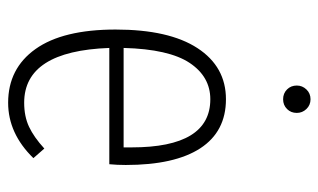

<svg xmlns="http://www.w3.org/2000/svg" viewBox="-178 -606 794 479"><g transform="rotate(90 219.5 -366.0)"><path d="M192.9 -709Q192.9 -722.7 202.6 -732.9Q212.4 -743.2 227.1 -743.2Q241.7 -743.2 251.5 -732.9Q261.2 -722.7 261.2 -709Q261.2 -694.3 251.5 -684.6Q241.7 -674.8 227.1 -674.8Q212.4 -674.8 202.6 -684.6Q192.9 -694.3 192.9 -709ZM391.1 -282.2Q391.1 -260.7 389.2 -241.2H99.1Q106.9 -28.8 235.8 -28.8Q270 -28.8 295.9 -41Q321.8 -53.2 350.1 -79.1L374 -51.8Q312.5 11.2 235.8 11.2Q150.4 11.2 101.8 -57.1Q53.2 -125.5 53.2 -256.8Q53.2 -390.1 99.6 -461.2Q146 -532.2 227.1 -532.2Q307.6 -532.2 349.4 -468.3Q391.1 -404.3 391.1 -282.2ZM347.2 -276.9V-296.9Q347.2 -493.2 227.1 -493.2Q170.9 -493.2 136.5 -441.7Q102.1 -390.1 99.1 -276.9Z"/></g></svg>

Font: Fira Sans Compressed ExtraLight
Style: Regular
Weight: 250
Width: 1
Designer: Carrois Corporate & Edenspiekermann AG
Foundry: Carrois Corporate GbR & Edenspiekermann AG
Version: Version 4.203;PS 004.203;hotconv 1.0.88;makeotf.lib2.5.64775